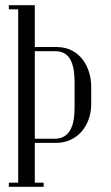

<svg xmlns="http://www.w3.org/2000/svg" viewBox="-20 -719 426 739"><path d="M267 -304C267 -250 256 -185 191 -185H114V-522H193C257 -522 267 -459 267 -401ZM14 0H148V-16H114V-169H195C279 -169 331 -237 331 -318V-386C331 -457 290 -538 198 -538H114V-699H14V-683H50V-16H14Z"/></svg>

Font: Emberly
Style: Regular
Weight: 400
Designer: Rajesh Rajput
Foundry: Rajesh Rajput
Version: Version 1.000